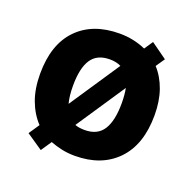

<svg xmlns="http://www.w3.org/2000/svg" viewBox="-111 -684 841 834"><g transform="rotate(20 309.5 -267.0)"><path d="M574 -274Q574 -138 502.5 -64Q431 10 308 10Q276 10 248 4Q220 -2 194 -12L161 37L86 -14L119 -63Q84 -100 64.5 -152.5Q45 -205 45 -274Q45 -410 116 -483Q187 -556 311 -556Q376 -556 432 -531L459 -571L533 -518L505 -477Q538 -441 556 -390Q574 -339 574 -274ZM197 -274Q197 -226 206 -193L361 -425Q339 -436 309 -436Q250 -436 223.5 -395.5Q197 -355 197 -274ZM422 -274Q422 -313 416 -343L265 -117Q283 -110 310 -110Q369 -110 395.5 -151.5Q422 -193 422 -274Z"/></g></svg>

Font: BC Sans
Style: Bold
Weight: 700
Designer: Monotype Design Team
Province of B.C.
Foundry: Monotype Imaging Inc.
Version: Version 2.000;GOOG;noto-source:20170915:90ef993387c0